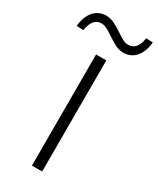

<svg xmlns="http://www.w3.org/2000/svg" viewBox="-301 -988 868 1055"><g transform="rotate(30 133.0 -460.0)"><path d="M100 0V-705H165V0ZM-28 -786 -71 -788Q-64 -851 -34 -884.5Q-4 -918 43 -918Q69 -918 93 -906.5Q117 -895 147 -875Q175 -856 192 -847.5Q209 -839 224 -839Q254 -839 271 -859.5Q288 -880 294 -920L337 -918Q331 -856 301 -822Q271 -788 223 -788Q199 -788 174 -800Q149 -812 118 -833Q92 -851 74.5 -859.5Q57 -868 42 -868Q12 -868 -4.5 -847Q-21 -826 -28 -786Z"/></g></svg>

Font: Nunito Sans 10pt Light
Style: Regular
Weight: 300
Designer: Vernon Adams
Foundry: Vernon Adams
Version: Version 3.101;gftools[0.9.27]